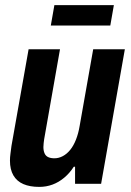

<svg xmlns="http://www.w3.org/2000/svg" viewBox="-20 -720 513 752"><path d="M134 12Q97 12 71.5 1Q46 -10 32.5 -33Q19 -56 19 -91Q19 -104 21 -118.5Q23 -133 25 -149L92 -527H215L153 -175Q152 -167 151 -159.5Q150 -152 150 -144Q150 -130 154.5 -119.5Q159 -109 169 -104.5Q179 -100 193 -100Q210 -100 226 -108.5Q242 -117 255 -133Q268 -149 277.5 -173Q287 -197 292 -227L345 -527H469L376 0H274V-67H269Q253 -42 231.5 -24Q210 -6 185.5 3Q161 12 134 12ZM179 -620 193 -700H426L412 -620Z"/></svg>

Font: Archivo Condensed
Style: Bold Italic
Weight: 700
Width: 3
Italic angle: -10°
Designer: Hector Gatti
Foundry: Omnibus-Type
Version: Version 2.001